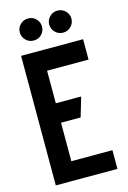

<svg xmlns="http://www.w3.org/2000/svg" viewBox="-131 -941 666 1002"><g transform="rotate(-15 201.5 -439.5)"><path d="M126 -879Q101 -879 83.5 -861.5Q66 -844 66 -820Q66 -795 83.5 -777.5Q101 -760 126 -760Q152 -760 169 -777.5Q186 -795 186 -820Q186 -844 169 -861.5Q152 -879 126 -879ZM285 -879Q260 -879 242.5 -861.5Q225 -844 225 -820Q225 -795 242.5 -777.5Q260 -760 285 -760Q310 -760 327.5 -777.5Q345 -795 345 -820Q345 -844 327.5 -861.5Q310 -879 285 -879ZM41 0H374V-101H152L152 -309H258L289 -414H152V-590H376V-700H41Z"/></g></svg>

Font: Advent Pro
Style: Regular
Weight: 400
Designer: VivaRado, Andreas Kalpakidis
Foundry: VivaRado, Andreas Kalpakidis
Version: Version 3.000